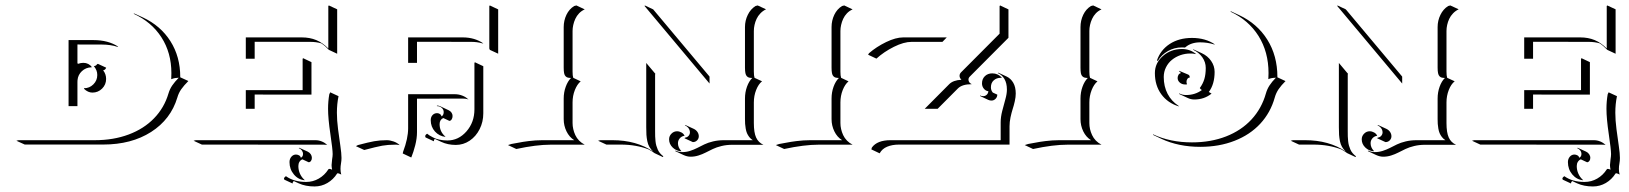

<svg xmlns="http://www.w3.org/2000/svg" viewBox="-20 -508 5880 693"><path d="M39.1 0 46.9 -2H322.3Q389.6 -2 444.6 -22.6Q499.5 -43.2 536.1 -81.1Q572.8 -118.9 588.1 -170.7Q592.8 -186.5 601.7 -199.6Q610.6 -212.6 625.2 -227.5Q610.8 -227.1 600.8 -223.1L597.9 -222.2L598.1 -225.1Q598.6 -232.4 598.6 -244.1Q598.6 -317.6 562.6 -373.4Q526.6 -429.2 461.9 -458.5L465.3 -459L495.6 -445.1Q559.6 -415.3 595.1 -359.4Q630.6 -303.5 630.6 -230V-229L659.9 -215.6Q643.8 -199.5 634.3 -186Q624.8 -172.6 620.1 -156Q596.4 -77.1 525.4 -31.7Q454.3 13.7 352.5 13.7H69.3ZM227.5 -125V-363.3H317.4Q370.8 -363.3 406.7 -339.6L404.3 -338.9Q378.7 -347.2 347.4 -347.2L259.5 -347.4V-279.3L262.2 -277.8Q271.5 -281.2 281.2 -281.2Q290.5 -281.2 298.6 -277.1Q306.6 -272.9 311.8 -265.6L309.6 -265.1Q289.8 -264.4 275.6 -251.2Q261.5 -238 259.8 -218.8L259.5 -211.9V-125ZM283.2 -187.5V-189.5Q303 -189.5 317 -203.5Q331.1 -217.5 331.1 -237.3Q331.1 -246.6 328.1 -253.9Q325.2 -261.2 318.8 -269.5Q323.2 -270 325.7 -271.4Q328.1 -272.7 330.3 -276.1L333.3 -277.6L363.3 -263.7Q361.3 -259 358.9 -257.1Q356.4 -255.1 352.3 -254.2Q363 -240.5 363 -223.1Q363 -202.6 348.5 -188.2Q334 -173.8 313.5 -173.8Q297.4 -173.8 283.2 -187.5Z M678.7 0 686.5 -2H1118.2Q1130.6 -2 1141.8 2.7Q1153.1 7.3 1161.1 15.6L1157.5 14.6Q1153.1 13.9 1148.2 14.2L708.7 13.9ZM867.2 -115.2V-182.6H1072.3V-295.9L1074.2 -297.9L1104.2 -283.7V-166.5L899.2 -166.7V-115.2ZM867.2 -295.9V-373H1069.3Q1098.1 -373 1121.3 -363.4Q1144.5 -353.8 1165 -333V-486.3L1167 -488.3L1197 -474.4V-314L1167 -328.1Q1153.6 -342.5 1139.6 -351.6Q1121.6 -356.9 1099.4 -356.9L899.2 -357.2V-295.9ZM1004.9 135.5Q1006.6 131.3 1012 127.9Q1041 148.7 1085 148.7Q1109.6 148.7 1130.6 136.6Q1151.6 124.5 1165 103.5Q1165.5 102.5 1166.5 102.1Q1167.5 101.6 1168.2 101.6H1168.9Q1172.9 101.6 1178.7 104.5Q1176.8 94.7 1176.8 87.9Q1176.8 83 1178.7 67.4Q1180.7 55.7 1180.7 48.1Q1180.7 31.5 1172.4 -24.4Q1164.1 -80.3 1164.1 -115.2Q1164.1 -142.3 1168.5 -167.5L1171.9 -174.8L1201.9 -160.9Q1196 -132.6 1196 -101.1Q1196 -74 1200.2 -41.6Q1204.3 -9.3 1208.5 18.4Q1212.6 46.1 1212.6 62Q1212.6 72 1210.8 82Q1209 92 1209 101.6Q1209 112.5 1211.7 122.1Q1210 120.8 1207.8 120.1Q1202.4 117.7 1199.5 117.4Q1197.3 117.4 1196.5 118.7Q1183.1 139.9 1161.7 152.5Q1140.4 165 1115.2 165Q1082.5 165 1057.9 153.6L1040.5 145.5Q1036.1 148.9 1036.1 154.3L1006.1 140.4ZM1024.9 77.1Q1024.9 65.7 1031.7 57.7Q1038.6 49.8 1048.3 49.8Q1053.7 49.8 1059.1 52.6Q1064.5 55.4 1065.7 61.3Q1069.1 60.3 1071.4 56.6Q1073.7 53 1073.7 47.9Q1073.7 40.8 1069.5 35Q1065.2 29.3 1058.1 26.4L1060.3 25.4L1090.6 39.3Q1097.4 42.5 1101.6 48.6Q1105.7 54.7 1105.7 61.8Q1105.7 68.4 1102.3 73Q1098.9 77.6 1094 77.6L1071.5 67.1Q1064.9 69.6 1060.9 76Q1056.9 82.5 1056.9 91.3Q1056.9 106 1062.6 118.8Q1068.4 131.6 1078.1 140.4L1080.1 142.6Q1056.6 140.6 1040.8 121.7Q1024.9 102.8 1024.9 77.1Z M1264.6 19.5 1272 15.6Q1309.3 5.6 1330.3 1.8Q1351.3 -2 1375.7 -2Q1387.7 -2 1400.6 2.6Q1413.6 7.1 1422.6 15.9L1418.7 15.1Q1412.4 13.9 1405.8 14.2Q1380.1 14.2 1359.4 17.9Q1338.6 21.7 1294.7 33.4ZM1433.6 45.9 1435.1 39.3Q1453.1 -8.5 1453.1 -44.9V-168H1621.1Q1635.7 -168 1648.9 -162.8Q1662.1 -157.7 1671.1 -148.4L1666 -150.6Q1658.7 -152.1 1651.1 -152.1L1485.1 -151.9V-30.8Q1485.1 -8.8 1478.8 16.1Q1472.4 41 1464.6 60.1H1463.6ZM1453.1 -281.2V-373H1650.4Q1693.1 -373 1724.6 -351.3L1720.5 -351.6Q1702.4 -356.9 1680.4 -356.9L1485.1 -357.2V-281.2ZM1514.6 -16.8Q1515.4 -20.3 1517.7 -22.5Q1520 -24.7 1521.7 -25.4Q1525.4 -22.2 1529.8 -19.4Q1534.2 -16.6 1543.5 -11.7Q1552.7 -6.8 1566.2 -3.9Q1579.6 -1 1594.7 -1Q1635 -1 1663.7 -33.8Q1692.4 -66.7 1692.4 -113.3V-281.2L1694.3 -283.2L1724.4 -269V-99.1Q1724.4 -68.1 1711.2 -41.9Q1698 -15.6 1675.2 -0.2Q1652.3 15.1 1625.2 15.1Q1595.9 15.1 1572.3 3.9L1549.1 -6.8Q1545.9 -3.4 1545.9 2L1515.9 -12ZM1534.7 -74.2Q1534.7 -85.7 1541.3 -92.7Q1547.9 -99.6 1557.6 -99.6Q1562.7 -99.6 1567.5 -96.7Q1572.3 -93.8 1573.5 -88.1Q1577.1 -89.4 1579.3 -93.6Q1581.5 -97.9 1581.5 -103.5Q1581.5 -112.3 1574.5 -118.7Q1567.4 -125 1557.1 -125V-127Q1563.7 -127 1569.3 -124.3L1599.4 -110.1Q1605.7 -107.2 1609.6 -101.6Q1613.5 -95.9 1613.5 -89.4Q1613.5 -82 1610.1 -76.9Q1606.7 -71.8 1601.8 -71.8L1580.1 -82Q1574 -79.6 1570.3 -73.9Q1566.7 -68.1 1566.7 -60.1Q1566.7 -33.4 1586.2 -16.1L1588.1 -13.9Q1565.4 -16.4 1550 -33.3Q1534.7 -50.3 1534.7 -74.2ZM1746.1 -333V-486.3L1748 -488.3L1778.1 -474.1V-314.2L1748 -328.1Z M1813.5 15.6 1825.7 11.7Q1829.8 11 1845.5 8.1Q1861.1 5.1 1868 4Q1875 2.9 1888.1 1.2Q1901.1 -0.5 1913 -1.2Q1924.8 -2 1937.3 -2H2052.7Q2034.7 -13.2 2024.7 -33.9Q2014.6 -54.7 2014.6 -78.1V-152.3Q2014.6 -174.8 2021.9 -194.8Q2029.1 -214.8 2041 -226.6Q2033.7 -226.8 2029.4 -227.9Q2025.1 -229 2021.4 -232.7Q2017.6 -236.3 2016.1 -243.9Q2014.6 -251.5 2014.6 -263.7V-410.2Q2014.6 -433.8 2024.5 -454.6Q2034.4 -475.3 2052.5 -486.3L2060.5 -488.3L2090.6 -474.1Q2079.1 -469.2 2070.3 -460.1Q2061.5 -450.9 2056.5 -439.9Q2051.5 -429 2049.1 -417.8Q2046.6 -406.7 2046.6 -396.2V-249.5Q2046.6 -234.4 2049.1 -227.1L2075.9 -214.4Q2063.2 -203.9 2054.9 -183Q2046.6 -162.1 2046.6 -138.4V-64Q2046.6 -53 2049.1 -42.1Q2051.5 -31.2 2056.5 -20.4Q2061.5 -9.5 2070.3 -0.5Q2079.1 8.5 2090.6 14.2H1967.5Q1916 14.2 1843.5 29.8Z M2138.7 0 2146.5 -2H2190.9Q2276.6 -2 2337.4 38.8Q2329.1 31.2 2323.9 22.2Q2318.6 13.2 2316.3 1.3Q2314 -10.5 2313.2 -21.2Q2312.5 -32 2312.5 -48.8V-280.8L2345.5 -241.5L2344.5 -239.5V-34.9Q2344.5 -23.4 2344.7 -16Q2345 -8.5 2345.9 1.1Q2346.9 10.7 2348.9 17.6Q2350.8 24.4 2354 31.7Q2357.2 39.1 2362.3 45Q2367.4 51 2374.3 56.2L2372.3 58.8L2342.8 44.9Q2332.5 37.4 2321 31.2Q2275.9 13.9 2220.9 13.9H2168.7ZM2306.6 -486.3 2307.6 -488.3 2337.6 -474.1 2539.1 -233.9 2541 -231.4V-206.5ZM2395 -5.1Q2395 -17.1 2403.6 -25.6Q2412.1 -34.2 2423.8 -34.2Q2431.9 -34.2 2439.8 -29.8Q2447.8 -25.4 2450.9 -17.6H2448.7Q2439.2 -15.6 2433.1 -8.2Q2427 -0.7 2427 8.8Q2427 24.2 2438.2 35.9L2439.5 38.1Q2420.9 37.1 2408 24.5Q2395 12 2395 -5.1ZM2417 37.4 2418 35.6Q2429.4 41 2442.4 41Q2456.8 41 2470.7 36.6Q2484.6 32.2 2496.8 25.9Q2509 19.5 2522.2 13.2Q2535.4 6.8 2553.7 2.4Q2572 -2 2592.8 -2Q2686.8 -2 2697 -2Q2689.7 -6.6 2684.3 -13.5Q2679 -20.5 2676 -27.6Q2673.1 -34.7 2671.5 -44.1Q2669.9 -53.5 2669.4 -60.9Q2668.9 -68.4 2668.9 -78.1V-152.3Q2668.9 -174.8 2676.1 -194.9Q2683.3 -215.1 2695.3 -226.6Q2688 -226.8 2683.7 -227.9Q2679.4 -229 2675.8 -232.7Q2672.1 -236.3 2670.5 -243.9Q2668.9 -251.5 2668.9 -263.7V-410.2Q2668.9 -433.6 2679 -454.3Q2689 -475.1 2707 -486.3L2714.8 -488.3L2744.9 -474.4Q2733.4 -469 2724.6 -459.8Q2715.8 -450.7 2710.8 -439.9Q2705.8 -429.2 2703.4 -418.1Q2700.9 -407 2700.9 -396V-249.8Q2700.9 -234.6 2703.4 -227.1L2730.5 -214.6Q2717.5 -204.3 2709.2 -183.2Q2700.9 -162.1 2700.9 -138.2V-64Q2700.9 -29.5 2709.1 -11.6Q2717.3 6.3 2735.4 14.6H2623Q2602.5 14.6 2584.4 19Q2566.2 23.4 2552.9 29.8Q2539.6 36.1 2527.3 42.5Q2515.1 48.8 2501.1 53.2Q2487.1 57.6 2472.7 57.6Q2460.2 57.6 2447 51.5ZM2450.7 -9 2452.6 -11.2Q2460.7 -12.2 2465.5 -17.9Q2470.2 -23.7 2470.2 -30Q2470.2 -38.3 2465.2 -45.2Q2460.2 -52 2451.9 -55.7L2453.6 -56.9L2483.9 -43Q2492.2 -39.1 2497.2 -31.9Q2502.2 -24.7 2502.2 -16.1Q2502.2 -7.6 2496 -1.3Q2489.7 4.9 2480.7 4.9Z M2780.3 15.6 2792.5 11.7Q2796.6 11 2812.3 8.1Q2827.9 5.1 2834.8 4Q2841.8 2.9 2854.9 1.2Q2867.9 -0.5 2879.8 -1.2Q2891.6 -2 2904.1 -2H3019.5Q3001.5 -13.2 2991.5 -33.9Q2981.4 -54.7 2981.4 -78.1V-152.3Q2981.4 -174.8 2988.6 -194.8Q2995.8 -214.8 3007.8 -226.6Q3000.5 -226.8 2996.2 -227.9Q2991.9 -229 2988.2 -232.7Q2984.4 -236.3 2982.9 -243.9Q2981.4 -251.5 2981.4 -263.7V-410.2Q2981.4 -433.8 2991.3 -454.6Q3001.2 -475.3 3019.3 -486.3L3027.3 -488.3L3057.4 -474.1Q3045.9 -469.2 3037.1 -460.1Q3028.3 -450.9 3023.3 -439.9Q3018.3 -429 3015.9 -417.8Q3013.4 -406.7 3013.4 -396.2V-249.5Q3013.4 -234.4 3015.9 -227.1L3042.7 -214.4Q3030 -203.9 3021.7 -183Q3013.4 -162.1 3013.4 -138.4V-64Q3013.4 -53 3015.9 -42.1Q3018.3 -31.2 3023.3 -20.4Q3028.3 -9.5 3037.1 -0.5Q3045.9 8.5 3057.4 14.2H2934.3Q2882.8 14.2 2810.3 29.8Z M3113.3 -310.5 3116.5 -315.9Q3143.3 -339.1 3178.2 -356.1Q3213.1 -373 3240.2 -373H3397.2L3381.6 -356.9H3270.3Q3242.4 -356.9 3206.4 -339Q3170.4 -321 3143.3 -296.4ZM3125 31.2 3127 24.4Q3146.2 -2 3194.1 -2H3591.8V-66.4Q3591.8 -85.7 3597.4 -107.4Q3603 -129.2 3608.6 -149.2Q3614.3 -169.2 3614.3 -184.6Q3614.3 -208 3605.3 -223Q3596.4 -238 3581.3 -244.4L3583.5 -245.6L3613.5 -231.7Q3628.4 -224.6 3637.3 -209.2Q3646.2 -193.8 3646.2 -170.4Q3646.2 -157.7 3642.7 -142.2Q3639.2 -126.7 3635 -114Q3630.9 -101.3 3627.3 -84.4Q3623.8 -67.4 3623.8 -52.2V13.9H3224.4Q3200.4 13.9 3182.1 21.5Q3163.8 29.1 3155 45.4ZM3317.6 -115.2Q3329.6 -127.2 3406.2 -204.3Q3420.4 -218.5 3450.2 -220.2Q3443.6 -226.1 3443.4 -234.1Q3443.4 -241.5 3448.7 -246.8L3587.9 -386.5V-486.3L3589.8 -488.3L3619.9 -474.1V-371.6L3480.2 -231.4Q3475.6 -226.8 3475.6 -220.7Q3475.6 -216.1 3478.1 -211.8Q3480.7 -207.5 3485.6 -205.3L3487.3 -204.1Q3452.9 -204.1 3437.7 -189L3366.2 -117.2L3364.3 -115.2ZM3517.1 -161.6 3517.6 -163.3Q3522.7 -160.9 3528.6 -160.9Q3535.9 -160.9 3541.3 -165.8Q3546.6 -170.7 3547.4 -178.7Q3537.8 -179.7 3531.1 -187.9Q3524.4 -196 3524.4 -207Q3524.4 -223.1 3534.9 -233.2Q3545.4 -243.2 3561.5 -243.2Q3582.3 -243.2 3596.7 -227.1H3595.2Q3594.2 -227.1 3591.6 -227.1Q3576.9 -227.1 3566.8 -218Q3556.6 -209 3556.6 -192.9Q3556.6 -181.6 3563.5 -173.8L3579.6 -166.5Q3579.6 -157.7 3573.4 -151.4Q3567.1 -145 3558.6 -145Q3552.5 -145 3547.1 -147.5Z M3678.7 15.6 3690.9 11.7Q3695.1 11 3710.7 8.1Q3726.3 5.1 3733.3 4Q3740.2 2.9 3753.3 1.2Q3766.4 -0.5 3778.2 -1.2Q3790 -2 3802.5 -2H3918Q3899.9 -13.2 3889.9 -33.9Q3879.9 -54.7 3879.9 -78.1V-152.3Q3879.9 -174.8 3887.1 -194.8Q3894.3 -214.8 3906.2 -226.6Q3898.9 -226.8 3894.7 -227.9Q3890.4 -229 3886.6 -232.7Q3882.8 -236.3 3881.3 -243.9Q3879.9 -251.5 3879.9 -263.7V-410.2Q3879.9 -433.8 3889.8 -454.6Q3899.7 -475.3 3917.7 -486.3L3925.8 -488.3L3955.8 -474.1Q3944.3 -469.2 3935.5 -460.1Q3926.8 -450.9 3921.8 -439.9Q3916.7 -429 3914.3 -417.8Q3911.9 -406.7 3911.9 -396.2V-249.5Q3911.9 -234.4 3914.3 -227.1L3941.2 -214.4Q3928.5 -203.9 3920.2 -183Q3911.9 -162.1 3911.9 -138.4V-64Q3911.9 -53 3914.3 -42.1Q3916.7 -31.2 3921.8 -20.4Q3926.8 -9.5 3935.5 -0.5Q3944.3 8.5 3955.8 14.2H3832.8Q3781.2 14.2 3708.7 29.8Z M4141.8 -23.2Q4203.4 5.9 4282.2 5.9Q4350.1 5.9 4405.3 -15.6Q4460.4 -37.1 4497.2 -76.9Q4533.9 -116.7 4549.1 -170.7Q4553.7 -186.8 4562.3 -199.8Q4570.8 -212.9 4585.2 -227.5Q4568.1 -227.1 4557.9 -222.2Q4558.6 -230.5 4558.6 -244.1Q4558.6 -320.6 4522.5 -378.1Q4486.3 -435.5 4421.4 -465.8L4422.6 -467.3L4452.6 -453.4Q4517.8 -422.9 4554.2 -364.9Q4590.6 -306.9 4590.6 -230.2V-229L4619.9 -215.3Q4604.5 -200 4595.1 -186.3Q4585.7 -172.6 4581.1 -156Q4565.9 -101.6 4528.8 -61.5Q4491.7 -21.5 4436 0.2Q4380.4 22 4312.3 22Q4233.9 22 4172.1 -6.8L4142.1 -21ZM4148.4 -244.1Q4148.4 -280.3 4177.1 -305.7Q4205.8 -331.1 4246.1 -331.1Q4275.6 -331.1 4297.4 -312.7L4293.7 -313.2Q4285.2 -315.2 4276.1 -314.9Q4258.1 -314.9 4240.8 -309Q4223.6 -303 4210.2 -292.2Q4196.8 -281.5 4188.6 -265.3Q4180.4 -249 4180.4 -230Q4180.4 -196 4194.3 -169.3Q4208.3 -142.6 4233.6 -126.2L4235.4 -123.8Q4194.8 -136 4171.6 -167.7Q4148.4 -199.5 4148.4 -244.1ZM4155.8 -289.8Q4168.7 -327.6 4202.1 -349.4Q4235.6 -371.1 4282.2 -371.1Q4331.3 -371.1 4365.5 -347.4L4361.1 -347.9Q4338.6 -355 4312.3 -355.2Q4279.5 -355.2 4259.3 -338.1L4257.1 -336.4Q4251.7 -336.9 4246.1 -336.9Q4218.8 -336.9 4195.3 -323.6Q4171.9 -310.3 4159.2 -288.1Q4158.4 -288.3 4155.8 -289.8ZM4230.5 -226.6Q4230.5 -231.9 4233.3 -237.3Q4236.1 -242.7 4241.9 -243.9Q4240.7 -248.5 4235.1 -250.7L4236.1 -252.4L4268.6 -238.8Q4274.4 -236.1 4274.2 -229V-228Q4269.3 -228 4265.9 -223.5Q4262.5 -219 4262.5 -212.4Q4262.5 -208.7 4263.9 -205.3L4264.4 -203.4Q4261.2 -203.1 4257.8 -203.1Q4246.1 -203.1 4238.3 -210Q4230.5 -216.8 4230.5 -226.6ZM4235.4 -171.4Q4247.1 -165 4260.7 -165Q4293.7 -165 4318.1 -183.1Q4314 -184.8 4310.5 -190.2Q4321.8 -205.6 4326.9 -222.5Q4332 -239.5 4332 -262.7Q4332 -283.7 4319.6 -301.3Q4307.1 -318.8 4286.4 -328.4L4287.6 -329.8L4317.9 -315.9Q4338.9 -306.2 4351.4 -288.1Q4364 -270 4364 -248.5Q4364 -203.9 4343 -176L4353 -170.2Q4326.7 -148.9 4290.8 -148.9Q4278.3 -148.9 4267.1 -154.3L4237.1 -168.2Z M4638.7 0 4646.5 -2H4690.9Q4776.6 -2 4837.4 38.8Q4829.1 31.2 4823.9 22.2Q4818.6 13.2 4816.3 1.3Q4814 -10.5 4813.2 -21.2Q4812.5 -32 4812.5 -48.8V-280.8L4845.5 -241.5L4844.5 -239.5V-34.9Q4844.5 -23.4 4844.7 -16Q4845 -8.5 4845.9 1.1Q4846.9 10.7 4848.9 17.6Q4850.8 24.4 4854 31.7Q4857.2 39.1 4862.3 45Q4867.4 51 4874.3 56.2L4872.3 58.8L4842.8 44.9Q4832.5 37.4 4821 31.2Q4775.9 13.9 4720.9 13.9H4668.7ZM4806.6 -486.3 4807.6 -488.3 4837.6 -474.1 5039.1 -233.9 5041 -231.4V-206.5ZM4895 -5.1Q4895 -17.1 4903.6 -25.6Q4912.1 -34.2 4923.8 -34.2Q4931.9 -34.2 4939.8 -29.8Q4947.8 -25.4 4950.9 -17.6H4948.7Q4939.2 -15.6 4933.1 -8.2Q4927 -0.7 4927 8.8Q4927 24.2 4938.2 35.9L4939.5 38.1Q4920.9 37.1 4908 24.5Q4895 12 4895 -5.1ZM4917 37.4 4918 35.6Q4929.4 41 4942.4 41Q4956.8 41 4970.7 36.6Q4984.6 32.2 4996.8 25.9Q5009 19.5 5022.2 13.2Q5035.4 6.8 5053.7 2.4Q5072 -2 5092.8 -2Q5186.8 -2 5197 -2Q5189.7 -6.6 5184.3 -13.5Q5179 -20.5 5176 -27.6Q5173.1 -34.7 5171.5 -44.1Q5169.9 -53.5 5169.4 -60.9Q5168.9 -68.4 5168.9 -78.1V-152.3Q5168.9 -174.8 5176.1 -194.9Q5183.3 -215.1 5195.3 -226.6Q5188 -226.8 5183.7 -227.9Q5179.4 -229 5175.8 -232.7Q5172.1 -236.3 5170.5 -243.9Q5168.9 -251.5 5168.9 -263.7V-410.2Q5168.9 -433.6 5179 -454.3Q5189 -475.1 5207 -486.3L5214.8 -488.3L5244.9 -474.4Q5233.4 -469 5224.6 -459.8Q5215.8 -450.7 5210.8 -439.9Q5205.8 -429.2 5203.4 -418.1Q5200.9 -407 5200.9 -396V-249.8Q5200.9 -234.6 5203.4 -227.1L5230.5 -214.6Q5217.5 -204.3 5209.2 -183.2Q5200.9 -162.1 5200.9 -138.2V-64Q5200.9 -29.5 5209.1 -11.6Q5217.3 6.3 5235.4 14.6H5123Q5102.5 14.6 5084.4 19Q5066.2 23.4 5052.9 29.8Q5039.6 36.1 5027.3 42.5Q5015.1 48.8 5001.1 53.2Q4987.1 57.6 4972.7 57.6Q4960.2 57.6 4947 51.5ZM4950.7 -9 4952.6 -11.2Q4960.7 -12.2 4965.5 -17.9Q4970.2 -23.7 4970.2 -30Q4970.2 -38.3 4965.2 -45.2Q4960.2 -52 4951.9 -55.7L4953.6 -56.9L4983.9 -43Q4992.2 -39.1 4997.2 -31.9Q5002.2 -24.7 5002.2 -16.1Q5002.2 -7.6 4996 -1.3Q4989.7 4.9 4980.7 4.9Z M5293 0 5300.8 -2H5732.4Q5744.9 -2 5756.1 2.7Q5767.3 7.3 5775.4 15.6L5771.7 14.6Q5767.3 13.9 5762.5 14.2L5323 13.9ZM5481.4 -115.2V-182.6H5686.5V-295.9L5688.5 -297.9L5718.5 -283.7V-166.5L5513.4 -166.7V-115.2ZM5481.4 -295.9V-373H5683.6Q5712.4 -373 5735.6 -363.4Q5758.8 -353.8 5779.3 -333V-486.3L5781.2 -488.3L5811.3 -474.4V-314L5781.2 -328.1Q5767.8 -342.5 5753.9 -351.6Q5735.8 -356.9 5713.6 -356.9L5513.4 -357.2V-295.9ZM5619.1 135.5Q5620.8 131.3 5626.2 127.9Q5655.3 148.7 5699.2 148.7Q5723.9 148.7 5744.9 136.6Q5765.9 124.5 5779.3 103.5Q5779.8 102.5 5780.8 102.1Q5781.7 101.6 5782.5 101.6H5783.2Q5787.1 101.6 5793 104.5Q5791 94.7 5791 87.9Q5791 83 5793 67.4Q5794.9 55.7 5794.9 48.1Q5794.9 31.5 5786.6 -24.4Q5778.3 -80.3 5778.3 -115.2Q5778.3 -142.3 5782.7 -167.5L5786.1 -174.8L5816.2 -160.9Q5810.3 -132.6 5810.3 -101.1Q5810.3 -74 5814.5 -41.6Q5818.6 -9.3 5822.8 18.4Q5826.9 46.1 5826.9 62Q5826.9 72 5825.1 82Q5823.2 92 5823.2 101.6Q5823.2 112.5 5825.9 122.1Q5824.2 120.8 5822 120.1Q5816.7 117.7 5813.7 117.4Q5811.5 117.4 5810.8 118.7Q5797.4 139.9 5776 152.5Q5754.6 165 5729.5 165Q5696.8 165 5672.1 153.6L5654.8 145.5Q5650.4 148.9 5650.4 154.3L5620.4 140.4ZM5639.2 77.1Q5639.2 65.7 5646 57.7Q5652.8 49.8 5662.6 49.8Q5668 49.8 5673.3 52.6Q5678.7 55.4 5679.9 61.3Q5683.3 60.3 5685.7 56.6Q5688 53 5688 47.9Q5688 40.8 5683.7 35Q5679.4 29.3 5672.4 26.4L5674.6 25.4L5704.8 39.3Q5711.7 42.5 5715.8 48.6Q5720 54.7 5720 61.8Q5720 68.4 5716.6 73Q5713.1 77.6 5708.3 77.6L5685.8 67.1Q5679.2 69.6 5675.2 76Q5671.1 82.5 5671.1 91.3Q5671.1 106 5676.9 118.8Q5682.6 131.6 5692.4 140.4L5694.3 142.6Q5670.9 140.6 5655 121.7Q5639.2 102.8 5639.2 77.1Z"/></svg>

Font: AgreloyOut1
Style: Medium
Weight: 400
Designer: gluk
Foundry: gluk
Version: Version 0.27